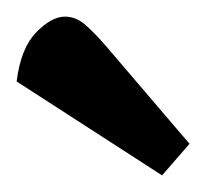

<svg xmlns="http://www.w3.org/2000/svg" viewBox="-20 -746 248 231"><path d="M175 -535 0 -648Q5 -688 23.5 -707Q42 -726 58 -726Q72 -726 84 -715Q96 -704 108 -690L208 -573Z"/></svg>

Font: Faustina SemiBold
Style: Regular
Weight: 600
Designer: Alfonso Garcia
Foundry: http://www.omnibus-type.com
Version: Version 1.200